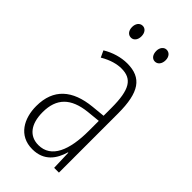

<svg xmlns="http://www.w3.org/2000/svg" viewBox="-224 -757 824 824"><g transform="rotate(45 188.0 -345.0)"><path d="M88 -664C88 -643 99 -628 117 -628C133 -628 145 -642 145 -664C145 -686 133 -700 117 -700C99 -700 88 -684 88 -664ZM234 -665C234 -643 245 -628 262 -628C279 -628 291 -643 291 -665C291 -687 278 -700 262 -700C246 -700 234 -685 234 -665ZM184 -539C147 -539 106 -527 72 -506L86 -476C123 -498 156 -506 182 -506C245 -506 271 -468 271 -356V-308L210 -302C100 -291 37 -238 37 -133C37 -59 73 10 156 10C228 10 259 -38 274 -89H276L279 0H308V-359C308 -487 272 -539 184 -539ZM212 -272 272 -278V-218C272 -100 240 -21 162 -21C108 -21 75 -61 75 -134C75 -218 119 -262 212 -272Z"/></g></svg>

Font: Noto Sans Lao UI ExtCond ExtLt
Style: Regular
Weight: 200
Width: 2
Designer: Monotype Design Team
Foundry: Monotype Imaging Inc.
Version: Version 2.000